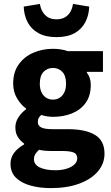

<svg xmlns="http://www.w3.org/2000/svg" viewBox="-20 -760 574 991"><path d="M241.8 210.9Q184.1 210.9 136.8 197.6Q89.5 184.3 61.8 156.8Q34.2 129.3 34.2 85.2Q34.2 54 52.5 29.2Q70.8 4.4 104.6 -14.7V-18.7Q85.8 -32.2 72.5 -52.4Q59.3 -72.6 59.3 -102.9Q59.3 -130.2 75.3 -154.7Q91.3 -179.3 114.6 -195.9V-199.9Q88.5 -218.2 68.2 -251.9Q48 -285.6 48 -328.6Q48 -388.1 77 -428.2Q106 -468.2 152.9 -488.2Q199.8 -508.1 253.2 -508.1Q274 -508.1 293.7 -505Q313.4 -502 330 -496.1H511.4V-389H428.4V-385Q438.4 -372 443.4 -356.6Q448.5 -341.3 448.5 -322Q448.5 -265.8 422.4 -229.3Q396.3 -192.9 351.8 -174.9Q307.4 -156.9 253.2 -156.9Q239.6 -156.9 224.6 -159.2Q209.6 -161.5 192.6 -166.6Q184 -158.5 179.7 -150.9Q175.3 -143.3 175.3 -129.7Q175.3 -111.7 192.4 -102.5Q209.4 -93.3 249.6 -93.3H330Q421.5 -93.3 470.5 -63.6Q519.4 -33.9 519.4 32.8Q519.4 84.3 485.4 124.5Q451.4 164.8 389.2 187.8Q326.9 210.9 241.8 210.9ZM253.2 -245.9Q272.5 -245.9 287.7 -255.3Q302.9 -264.6 311.9 -283Q320.9 -301.4 320.9 -328.6Q320.9 -368.9 301.7 -389.1Q282.5 -409.3 253.2 -409.3Q223.9 -409.3 204.7 -389.1Q185.5 -368.9 185.5 -328.6Q185.5 -301.4 194.5 -283Q203.5 -264.6 218.7 -255.3Q233.8 -245.9 253.2 -245.9ZM265.2 118.7Q298.3 118.7 323.7 110.8Q349.2 102.9 363.9 89Q378.7 75 378.7 57.9Q378.7 34 359.1 26.7Q339.4 19.4 303 19.4H251.6Q226.1 19.4 210.4 17.8Q194.6 16.2 182 13.1Q168.3 24.7 161.7 36.3Q155.2 47.9 155.2 61.7Q155.2 90 185.5 104.3Q215.8 118.7 265.2 118.7ZM271.4 -568.4Q214.8 -568.4 177.7 -589.4Q140.5 -610.4 122.2 -646.1Q103.9 -681.7 102.4 -725.9L186 -739.8Q189.2 -718.2 199.5 -700Q209.8 -681.8 227.5 -671Q245.1 -660.3 271.4 -660.3Q297.9 -660.3 315.9 -671Q333.9 -681.8 343.8 -700Q353.6 -718.2 356.8 -739.8L440.5 -725.9Q439 -681.7 420.7 -646.1Q402.4 -610.4 365.7 -589.4Q329 -568.4 271.4 -568.4Z"/></svg>

Font: SourceSans3VF
Style: Regular
Weight: 200
Designer: Paul D. Hunt
Foundry: Adobe
Version: Version 3.052;hotconv 1.1.0;makeotfexe 2.6.0